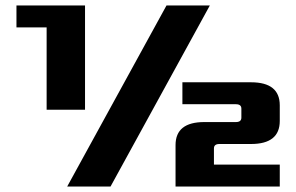

<svg xmlns="http://www.w3.org/2000/svg" viewBox="-20 -680 1080 700"><path d="M40 -580V-660H290V-280H150V-580ZM225 0 587 -660H745L383 0ZM620 0V-151Q620 -235 725 -235H840Q860 -235 860 -251V-284Q860 -300 840 -300H645V-380H895Q1000 -380 1000 -296V-239Q1000 -155 895 -155H780Q760 -155 760 -139V-80H1000V0Z"/></svg>

Font: Xolonium
Style: Bold
Weight: 700
Designer: Severin Meyer
Version: Version 4.2